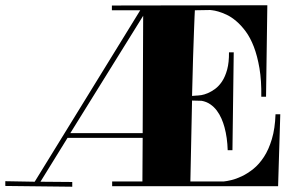

<svg xmlns="http://www.w3.org/2000/svg" viewBox="-51 -708 1137 731"><path d="M375 -687 966.8 -688 961.9 -339.8H943.8Q944.8 -401.4 936.8 -448.5Q928.7 -495.6 915.3 -530.3Q901.9 -564.9 884.3 -588.6Q866.7 -612.3 848.1 -627.9Q829.6 -643.6 811.8 -651.9Q793.9 -660.2 780 -664.1Q766.1 -668 757.6 -668.9Q749 -669.9 749 -669.9Q734.9 -669.9 720 -669.4Q705.1 -668.9 690.9 -668.9Q690.4 -663.1 689.7 -644Q689 -625 687.5 -587.2Q686 -549.3 684.1 -489.5Q682.1 -429.7 680.2 -342.8L698.2 -344.2H701.2Q705.1 -344.2 715.8 -345.9Q726.6 -347.7 740 -353.3Q753.4 -358.9 768.1 -369.6Q782.7 -380.4 794.7 -398.4Q806.6 -416.5 814 -443.6Q821.3 -470.7 820.8 -508.8H838.9H820.8H838.9L834 -136.2H815.9Q814.5 -184.1 803.7 -223.6Q799.3 -240.2 792 -256.8Q784.7 -273.4 774.2 -287.4Q763.7 -301.3 749.5 -311Q735.4 -320.8 716.8 -324.2L680.2 -325.2L673.8 -17.1H800.8Q812 -18.1 830.3 -22.5Q848.6 -26.9 870.1 -37.1Q891.6 -47.4 913.6 -64.9Q935.5 -82.5 953.9 -110.6Q972.2 -138.7 984.1 -178.5Q996.1 -218.3 998 -272.9H1016.1L1007.8 1H376V-17.1H491.2L492.2 -183.1H206.1L103 -16.1L224.1 -15.1V2.9L-30.8 0V-18.1L81.1 -16.1L482.9 -668.9H375ZM216.8 -201.2H492.2L494.1 -647.9Z"/></svg>

Font: Purple Purse
Style: Regular
Weight: 400
Designer: Astigmatic (AOETI)
Foundry: Astigmatic (AOETI)
Version: Version 1.000